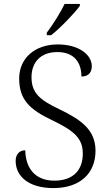

<svg xmlns="http://www.w3.org/2000/svg" viewBox="-20 -951 559 981"><path d="M219 -784V-771H241C288 -807 363 -886 388 -921V-931H310C289 -886 248 -822 219 -784ZM253 10C389 10 468 -65 468 -181C468 -290 390 -341 285 -392C184 -440 141 -475 141 -557C141 -632 187 -685 273 -685C358 -685 396 -633 396 -560C429 -560 449 -578 449 -613C449 -672 382 -724 275 -724C159 -724 78 -654 78 -550C78 -444 129 -392 246 -337C361 -282 403 -243 403 -166C403 -81 353 -28 258 -28C158 -28 111 -93 109 -183C78 -183 60 -161 60 -129C60 -52 124 10 253 10Z"/></svg>

Font: Noto Serif Tamil Light
Style: Italic
Weight: 300
Italic angle: -12°
Designer: Indian Type Foundry, Tom Grace, and the Monotype Design Team
Foundry: Monotype Imaging Inc.
Version: Version 2.003